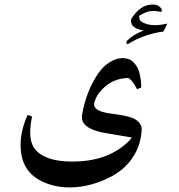

<svg xmlns="http://www.w3.org/2000/svg" viewBox="-20 -620 781 839"><path d="M599 -56Q599 -29 589 6.5Q579 42 555 75Q519 126 459 155Q371 199 285 199Q238 199 197 186Q156 173 126 149Q70 103 70 14Q70 -51 101 -118L120 -111Q112 -71 112 -42Q112 5 133 32Q177 86 296 86Q386 86 453 57Q485 43 508 26Q531 9 542.5 -3Q554 -15 556 -19L439 -39Q401 -45 374 -59Q338 -77 338 -107Q338 -126 350 -169.5Q362 -213 383 -255Q415 -317 449.5 -341.5Q484 -366 516 -366Q548 -366 566 -345Q585 -325 591.5 -292.5Q598 -260 597 -238L579 -230Q569 -250 560.5 -260.5Q552 -271 547 -275Q542 -279 541 -279Q472 -279 423 -226Q407 -209 399 -190.5Q391 -172 391 -165Q391 -148 411 -137.5Q431 -127 484 -121Q554 -112 576.5 -95Q599 -78 599 -56ZM694 -482Q659 -478 622 -466Q579 -452 538 -427Q535 -427 533.5 -429.5Q532 -432 532 -435Q532 -439 536 -443Q551 -457 567 -467Q583 -477 608 -487Q552 -495 552 -530Q552 -536 556 -541Q573 -566 587 -577Q614 -600 647 -600Q666 -600 676.5 -591.5Q687 -583 688 -574L683 -567Q671 -572 651 -572Q634 -572 620 -567Q606 -562 588 -551Q588 -534 596 -527Q604 -520 624 -514Q639 -510 658 -510Q667 -510 685 -512L711 -517Q700 -492 694 -482Z"/></svg>

Font: Mirza
Style: Regular
Weight: 400
Designer: Arabic design by Kourosh Beigpour, Latin design by Eduardo Tunni, engineering by Lasse Fister
Version: Version 1.000